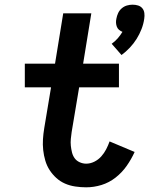

<svg xmlns="http://www.w3.org/2000/svg" viewBox="-20 -792 640 820"><path d="M499 -557 457 -605Q471 -615 482.5 -628Q494 -641 503 -656Q495 -659 488.5 -664.5Q482 -670 479 -678Q476 -686 475.5 -694.5Q475 -703 477 -712Q479 -724 484.5 -736Q490 -748 500 -756.5Q510 -765 522 -768.5Q534 -772 546 -772Q559 -772 570 -768.5Q581 -765 588 -756.5Q595 -748 596.5 -736Q598 -724 596 -712Q593 -690 584.5 -668Q576 -646 563.5 -626Q551 -606 534.5 -588.5Q518 -571 499 -557ZM348 8Q325 8 301.5 4.5Q278 1 257.5 -8Q237 -17 220.5 -32Q204 -47 192 -65.5Q180 -84 173.5 -106Q167 -128 164.5 -151Q162 -174 163.5 -197.5Q165 -221 169 -245L198 -419H86V-520H215L250 -735H370L335 -520H488V-419H318L286 -228Q284 -214 282.5 -199Q281 -184 282.5 -169.5Q284 -155 287.5 -141Q291 -127 299 -116Q307 -105 320.5 -99Q334 -93 348 -93Q366 -93 383 -101.5Q400 -110 412.5 -124Q425 -138 433.5 -154.5Q442 -171 448 -188L555 -143Q541 -112 521 -83.5Q501 -55 473.5 -33.5Q446 -12 413.5 -2Q381 8 348 8Z"/></svg>

Font: Zed Sans Extended
Style: Bold Italic
Weight: 700
Width: 7
Italic angle: -9°
Designer: Belleve Invis
Foundry: Belleve Invis
Version: Version 1.0.0; ttfautohint (v1.8.4)